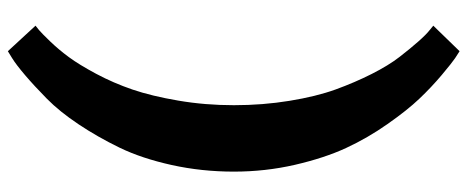

<svg xmlns="http://www.w3.org/2000/svg" viewBox="-360 -612 1155 474"><g transform="rotate(-90 217.0 -374.5)"><path d="M391.1 118.2 328.1 183.1Q321.8 179.2 311 172.1Q300.3 165 269.5 139.2Q238.8 113.3 210.7 83.7Q182.6 54.2 148.2 5.1Q113.8 -43.9 89.1 -97.2Q64.5 -150.4 47.6 -223.4Q30.8 -296.4 30.8 -374Q30.8 -453.6 47.1 -527.6Q63.5 -601.6 89.8 -656Q116.2 -710.4 147.7 -757.6Q179.2 -804.7 210.9 -835.9Q242.7 -867.2 269 -889.6Q295.4 -912.1 311.5 -921.9L328.1 -932.1L391.1 -863.8Q387.2 -860.8 380.1 -855Q373 -849.1 352.5 -827.9Q332 -806.6 313.5 -781.5Q294.9 -756.3 272.2 -713.9Q249.5 -671.4 233.4 -624.3Q217.3 -577.1 206.1 -511.2Q194.8 -445.3 194.8 -374Q194.8 -302.7 205.6 -236.8Q216.3 -170.9 233.6 -123Q251 -75.2 272 -33.7Q293 7.8 314 34.9Q335 62 352.3 81.5Q369.6 101.1 380.4 109.4Z"/></g></svg>

Font: Sporting Grotesque
Style: Gras
Weight: 700
Designer: Lucas LE BIHAN
Foundry: Lucas LE BIHAN
Version: Version 1.001